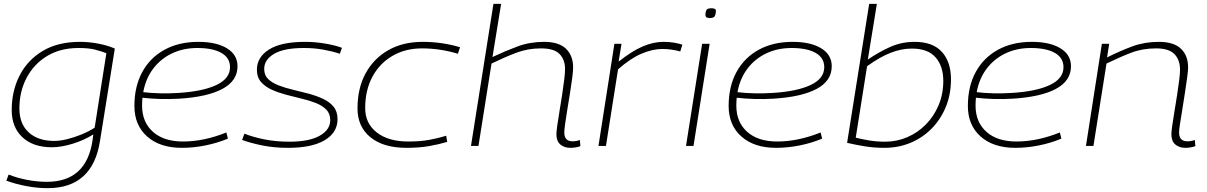

<svg xmlns="http://www.w3.org/2000/svg" viewBox="-20 -760 6287 1000"><path d="M13 181 25 149Q69 167 122 177Q175 187 224 187Q430 187 462 -29L466 -60Q419 -30 359 -11.5Q299 7 250 7Q153 7 97 -45Q41 -97 41 -187Q41 -287 82.5 -367.5Q124 -448 203 -495Q282 -542 396 -542Q445 -542 493.5 -532.5Q542 -523 578 -507L501 -27Q463 220 228 220Q175 220 118.5 209.5Q62 199 13 181ZM534 -483Q508 -493 475 -501.5Q442 -510 389 -510Q294 -510 225 -468Q156 -426 118.5 -354.5Q81 -283 81 -195Q81 -115 129.5 -70.5Q178 -26 263 -26Q293 -26 331 -35.5Q369 -45 406.5 -60.5Q444 -76 473 -95Z M1167 -38Q1112 -15 1050 -2.5Q988 10 927 10Q813 10 746.5 -49Q680 -108 680 -208Q680 -310 721 -385Q762 -460 837 -501Q912 -542 1013 -542Q1107 -542 1162 -508.5Q1217 -475 1217 -415Q1217 -339 1138.5 -297Q1060 -255 913 -246Q864 -243 814 -244.5Q764 -246 722 -251Q720 -231 720 -210Q720 -124 776.5 -73.5Q833 -23 933 -23Q1042 -23 1159 -70ZM1008 -510Q935 -510 876 -482Q817 -454 778 -402.5Q739 -351 726 -280Q767 -275 814.5 -274Q862 -273 910 -276Q1037 -284 1107.5 -317.5Q1178 -351 1178 -410Q1178 -459 1133 -484.5Q1088 -510 1008 -510Z M1241 -31 1253 -64Q1294 -47 1355 -34.5Q1416 -22 1487 -22Q1590 -22 1645 -53Q1700 -84 1700 -134Q1700 -168 1679.5 -189Q1659 -210 1625 -223.5Q1591 -237 1550 -246.5Q1509 -256 1468.5 -267Q1428 -278 1394 -293.5Q1360 -309 1339 -333.5Q1318 -358 1318 -397Q1318 -462 1381 -502Q1444 -542 1570 -542Q1619 -542 1671 -533.5Q1723 -525 1761 -511L1750 -480Q1711 -493 1663.5 -501.5Q1616 -510 1563 -510Q1459 -510 1407.5 -479.5Q1356 -449 1356 -401Q1356 -368 1377 -348Q1398 -328 1432 -315Q1466 -302 1506.5 -292.5Q1547 -283 1588 -272Q1629 -261 1663 -245Q1697 -229 1717.5 -204Q1738 -179 1738 -139Q1738 -70 1671.5 -30Q1605 10 1480 10Q1407 10 1346 -2.5Q1285 -15 1241 -31Z M2097 10Q1977 10 1909.5 -45Q1842 -100 1842 -195Q1842 -301 1884.5 -378.5Q1927 -456 2003 -499Q2079 -542 2181 -542Q2282 -542 2376 -514L2365 -480Q2272 -508 2178 -508Q2091 -508 2024 -469Q1957 -430 1919.5 -360Q1882 -290 1882 -197Q1882 -117 1942.5 -70Q2003 -23 2106 -23Q2169 -23 2215.5 -31.5Q2262 -40 2304 -53L2309 -21Q2266 -8 2214.5 1Q2163 10 2097 10Z M2919 -70Q2919 -24 2962 -24Q2982 -24 3000 -31L3003 1Q2991 6 2976.5 8Q2962 10 2951 10Q2919 10 2898.5 -7.5Q2878 -25 2878 -60Q2878 -74 2882.5 -106.5Q2887 -139 2894 -180.5Q2901 -222 2907.5 -265Q2914 -308 2918.5 -344Q2923 -380 2923 -401Q2923 -449 2894.5 -478.5Q2866 -508 2798 -508Q2729 -508 2668.5 -485Q2608 -462 2540 -429L2472 0H2433L2550 -740H2590L2545 -463Q2613 -495 2676.5 -518.5Q2740 -542 2814 -542Q2891 -542 2928 -506Q2965 -470 2965 -409Q2965 -391 2960.5 -355.5Q2956 -320 2949 -276.5Q2942 -233 2935 -190.5Q2928 -148 2923.5 -115.5Q2919 -83 2919 -70Z M3217 -532 3202 -439Q3271 -494 3327 -518Q3383 -542 3436 -542Q3466 -542 3492 -537.5Q3518 -533 3534 -527L3523 -492Q3502 -498 3477.5 -501.5Q3453 -505 3430 -505Q3380 -505 3322.5 -481Q3265 -457 3199 -399L3136 0H3097L3180 -532Z M3686 -717Q3709 -717 3709 -703Q3707 -679 3700 -672.5Q3693 -666 3676 -666Q3654 -666 3654 -682Q3655 -705 3662 -711Q3669 -717 3686 -717ZM3553 0 3637 -532H3676L3592 0Z M4262 -38Q4207 -15 4145 -2.5Q4083 10 4022 10Q3908 10 3841.5 -49Q3775 -108 3775 -208Q3775 -310 3816 -385Q3857 -460 3932 -501Q4007 -542 4108 -542Q4202 -542 4257 -508.5Q4312 -475 4312 -415Q4312 -339 4233.5 -297Q4155 -255 4008 -246Q3959 -243 3909 -244.5Q3859 -246 3817 -251Q3815 -231 3815 -210Q3815 -124 3871.5 -73.5Q3928 -23 4028 -23Q4137 -23 4254 -70ZM4103 -510Q4030 -510 3971 -482Q3912 -454 3873 -402.5Q3834 -351 3821 -280Q3862 -275 3909.5 -274Q3957 -273 4005 -276Q4132 -284 4202.5 -317.5Q4273 -351 4273 -410Q4273 -459 4228 -484.5Q4183 -510 4103 -510Z M4547 -740 4500 -450Q4559 -490 4617.5 -516Q4676 -542 4744 -542Q4838 -542 4885.5 -490Q4933 -438 4933 -347Q4933 -267 4905.5 -201.5Q4878 -136 4830.5 -88.5Q4783 -41 4720.5 -15.5Q4658 10 4587 10Q4532 10 4483.5 2Q4435 -6 4392 -16L4507 -740ZM4729 -507Q4675 -507 4618.5 -485Q4562 -463 4496 -415L4437 -43Q4464 -36 4504 -29Q4544 -22 4590 -22Q4651 -22 4705.5 -45.5Q4760 -69 4802 -111.5Q4844 -154 4868.5 -212Q4893 -270 4893 -339Q4893 -415 4853 -461Q4813 -507 4729 -507Z M5508 -38Q5453 -15 5391 -2.5Q5329 10 5268 10Q5154 10 5087.5 -49Q5021 -108 5021 -208Q5021 -310 5062 -385Q5103 -460 5178 -501Q5253 -542 5354 -542Q5448 -542 5503 -508.5Q5558 -475 5558 -415Q5558 -339 5479.5 -297Q5401 -255 5254 -246Q5205 -243 5155 -244.5Q5105 -246 5063 -251Q5061 -231 5061 -210Q5061 -124 5117.5 -73.5Q5174 -23 5274 -23Q5383 -23 5500 -70ZM5349 -510Q5276 -510 5217 -482Q5158 -454 5119 -402.5Q5080 -351 5067 -280Q5108 -275 5155.5 -274Q5203 -273 5251 -276Q5378 -284 5448.5 -317.5Q5519 -351 5519 -410Q5519 -459 5474 -484.5Q5429 -510 5349 -510Z M5719 -532H5757L5746 -461Q5816 -496 5879 -519Q5942 -542 6016 -542Q6093 -542 6130.5 -506.5Q6168 -471 6168 -409Q6168 -391 6163 -355.5Q6158 -320 6151.5 -276.5Q6145 -233 6138 -190.5Q6131 -148 6126 -115.5Q6121 -83 6121 -70Q6121 -24 6164 -24Q6185 -24 6203 -31L6206 1Q6193 6 6179 8Q6165 10 6154 10Q6122 10 6101.5 -7.5Q6081 -25 6081 -60Q6081 -74 6085.5 -106.5Q6090 -139 6097 -180Q6104 -221 6110.5 -263.5Q6117 -306 6121.5 -341.5Q6126 -377 6126 -397Q6126 -448 6097 -478Q6068 -508 6001 -508Q5931 -508 5872 -485.5Q5813 -463 5743 -429L5675 0H5636Z"/></svg>

Font: Georama Extended ExtraLight
Style: Italic
Weight: 200
Width: 7
Italic angle: -9°
Designer: Jean-Baptiste Levee
Foundry: Production Type
Version: Version 1.000